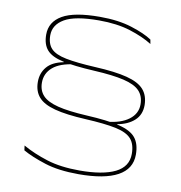

<svg xmlns="http://www.w3.org/2000/svg" viewBox="-80 -722 812 859"><g transform="rotate(10 326.0 -293.0)"><path d="M417 -192Q479.5 -197.5 515.8 -224.5Q552 -251.5 552 -294Q552 -331.5 530 -354.8Q508 -378 457.5 -390Q407 -402 321.5 -406.5Q229.5 -411.5 177.5 -423Q125.5 -434.5 103.8 -459.5Q82 -484.5 82 -529Q82 -586.5 135.5 -617.5Q189 -648.5 305.5 -648.5Q389.5 -648.5 450.5 -629.2Q511.5 -610 545 -587.5L548.5 -568Q507 -594 446.8 -613Q386.5 -632 304.5 -632Q195.5 -632 148 -604.2Q100.5 -576.5 100.5 -529Q100.5 -490 120.5 -468.8Q140.5 -447.5 189 -437.8Q237.5 -428 323 -423.5Q415 -419 469 -405Q523 -391 546.5 -364.2Q570 -337.5 570.5 -294Q570.5 -250 541.5 -223.8Q512.5 -197.5 465 -189V-177.5ZM231.5 -419.5Q165 -411.5 132.8 -383.8Q100.5 -356 100.5 -314Q100.5 -278 121.8 -255.2Q143 -232.5 191.5 -220.2Q240 -208 323 -203.5Q418.5 -198.5 472.2 -185.5Q526 -172.5 548.2 -145.2Q570.5 -118 570.5 -69Q570.5 -4 510.2 28.8Q450 61.5 333 61.5Q241.5 61.5 178.5 41.2Q115.5 21 76 -1.5L73 -23Q123.5 5.5 185.8 25Q248 44.5 334 44.5Q440 44.5 496 16.8Q552 -11 552 -69Q552 -113.5 530.8 -137.2Q509.5 -161 459.2 -171.5Q409 -182 321.5 -186.5Q232.5 -191 180 -205Q127.5 -219 104.8 -245.5Q82 -272 82 -314Q82 -354 105.8 -382.2Q129.5 -410.5 181 -420.5V-429.5Z"/></g></svg>

Font: Anek Latin Expanded Thin
Style: Regular
Weight: 250
Width: 7
Designer: Yesha Goshar
Foundry: Ek Type
Version: Version 1.003